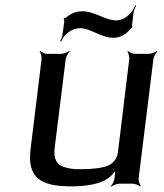

<svg xmlns="http://www.w3.org/2000/svg" viewBox="-20 -685 613 716"><path d="M245 10C325 10 377 -6 401 -37C404 -42 412 -47 413 -51L410 -53C408 -49 410 -41 409 -36L407 -20C406 -11 399 4 393 9L395 11C400 6 416 0 425 0H475C484 0 498 6 503 11L505 9C501 4 496 -11 497 -20L552 -464C553 -473 561 -488 567 -493L565 -495C559 -490 543 -484 534 -484H484C475 -484 461 -490 457 -495L455 -493C459 -488 463 -473 462 -464L420 -119C417 -94 404 -77 384 -68C364 -59 329 -54 279 -54C256 -54 238 -56 223 -61C190 -70 179 -93 184 -134L225 -464C226 -473 234 -488 240 -493L238 -495C232 -490 216 -484 207 -484H157C148 -484 134 -490 130 -495L128 -493C132 -488 136 -473 135 -464L94 -129C81 -23 130 10 245 10ZM410 -609C397 -609 378 -615 352 -626C326 -637 305 -643 289 -643C264 -643 243 -635 226 -619C224 -618 221 -617 220 -618L217 -614C218 -613 220 -609 220 -607L213 -556C212 -548 207 -537 204 -531L208 -530C211 -536 215 -546 222 -553C239 -571 259 -580 281 -580C294 -580 312 -574 338 -562C364 -550 385 -544 402 -544C428 -544 450 -556 468 -579C469 -580 471 -581 471 -580L474 -584C474 -584 472 -587 472 -588L478 -637C479 -647 485 -657 488 -664L485 -665C481 -658 476 -647 469 -639C454 -622 439 -609 410 -609Z"/></svg>

Font: Gamestation Storm Oblique 
Style: Italic
Weight: 400
Designer: Jonas Hecksher
Foundry: Jonas Hecksher, Playtypeª, e-types AS
Version: Version 1.003